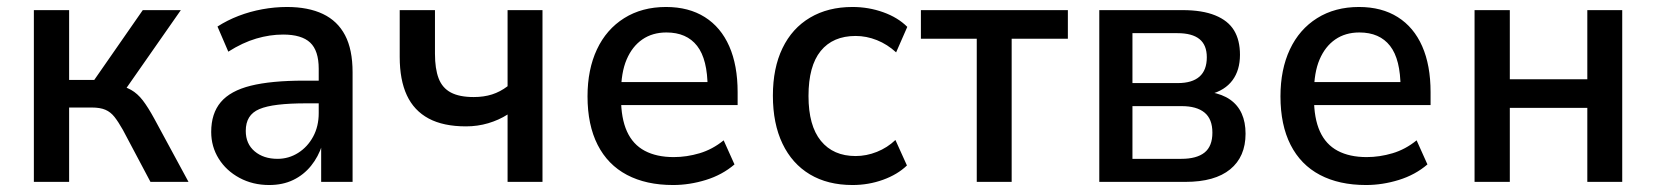

<svg xmlns="http://www.w3.org/2000/svg" viewBox="-20 -521 4744 550"><path d="M77 0V-492H178V-292H250L389 -492H498L329 -250L310 -278Q337 -274 355.5 -263.5Q374 -253 389 -233.5Q404 -214 422 -181L520 0H411L332 -149Q319 -172 308 -186Q297 -200 282 -206.5Q267 -213 243 -213H178V0Z M751 9Q704 9 666 -11.5Q628 -32 606.5 -66.5Q585 -101 585 -143Q585 -196 612.5 -228.5Q640 -261 698.5 -275.5Q757 -290 851 -290H907V-225H858Q810 -225 776.5 -221Q743 -217 723 -208.5Q703 -200 693.5 -184.5Q684 -169 684 -146Q684 -109 709.5 -87.5Q735 -66 775 -66Q807 -66 834 -83Q861 -100 877 -129.5Q893 -159 893 -197V-324Q893 -376 868.5 -399Q844 -422 791 -422Q753 -422 714 -410.5Q675 -399 634 -373L603 -445Q631 -463 663.5 -475.5Q696 -488 731.5 -494.5Q767 -501 802 -501Q863 -501 905 -481Q947 -461 968.5 -420Q990 -379 990 -314V0H900V-106H903Q892 -72 871 -46Q850 -20 820 -5.5Q790 9 751 9Z M1434 0V-193Q1409 -177 1378.5 -168Q1348 -159 1315 -159Q1250 -159 1208 -181.5Q1166 -204 1145.5 -248Q1125 -292 1125 -358V-492H1226V-367Q1226 -324 1236.5 -296.5Q1247 -269 1271.5 -256Q1296 -243 1337 -243Q1366 -243 1389.5 -250.5Q1413 -258 1434 -274V-492H1534V0Z M1908 9Q1831 9 1776 -20Q1721 -49 1692 -106Q1663 -163 1663 -245Q1663 -322 1690 -379.5Q1717 -437 1768 -469Q1819 -501 1888 -501Q1953 -501 1999 -472Q2045 -443 2069 -388.5Q2093 -334 2093 -257V-220H1742V-286H2023L2007 -269Q2007 -351 1977 -389.5Q1947 -428 1889 -428Q1849 -428 1820 -408Q1791 -388 1775 -350.5Q1759 -313 1759 -256V-240Q1759 -182 1776 -144.5Q1793 -107 1827 -89Q1861 -71 1910 -71Q1947 -71 1984 -82Q2021 -93 2053 -119L2084 -50Q2049 -20 2002 -5.5Q1955 9 1908 9Z M2422 9Q2351 9 2300 -21.5Q2249 -52 2221.5 -109.5Q2194 -167 2194 -247Q2194 -326 2221.5 -383Q2249 -440 2300.5 -470.5Q2352 -501 2422 -501Q2468 -501 2510 -486Q2552 -471 2579 -444L2547 -371Q2522 -394 2492 -406Q2462 -418 2431 -418Q2366 -418 2331 -375Q2296 -332 2296 -246Q2296 -161 2331.5 -117.5Q2367 -74 2431 -74Q2462 -74 2492 -86Q2522 -98 2545 -120L2578 -47Q2551 -21 2509.5 -6Q2468 9 2422 9Z M2778 0V-410H2618V-492H3039V-410H2878V0Z M3129 0V-492H3368Q3424 -492 3461 -477Q3498 -462 3515 -434Q3532 -406 3532 -364Q3532 -320 3510.5 -291Q3489 -262 3447 -251L3448 -257Q3482 -251 3504 -235.5Q3526 -220 3537 -195.5Q3548 -171 3548 -138Q3548 -72 3504 -36Q3460 0 3376 0ZM3224 -66H3364Q3408 -66 3430.5 -84Q3453 -102 3453 -141Q3453 -180 3430.5 -198.5Q3408 -217 3365 -217H3224ZM3224 -283H3354Q3395 -283 3416 -301.5Q3437 -320 3437 -357Q3437 -392 3416 -409Q3395 -426 3353 -426H3224Z M3893 9Q3816 9 3761 -20Q3706 -49 3677 -106Q3648 -163 3648 -245Q3648 -322 3675 -379.5Q3702 -437 3753 -469Q3804 -501 3873 -501Q3938 -501 3984 -472Q4030 -443 4054 -388.5Q4078 -334 4078 -257V-220H3727V-286H4008L3992 -269Q3992 -351 3962 -389.5Q3932 -428 3874 -428Q3834 -428 3805 -408Q3776 -388 3760 -350.5Q3744 -313 3744 -256V-240Q3744 -182 3761 -144.5Q3778 -107 3812 -89Q3846 -71 3895 -71Q3932 -71 3969 -82Q4006 -93 4038 -119L4069 -50Q4034 -20 3987 -5.5Q3940 9 3893 9Z M4204 0V-492H4305V-294H4527V-492H4627V0H4527V-212H4305V0Z"/></svg>

Font: Nunito Sans 10pt SemiCondensed SemiBold
Style: Regular
Weight: 600
Width: 4
Designer: Vernon Adams
Foundry: Vernon Adams
Version: Version 3.101;gftools[0.9.27]